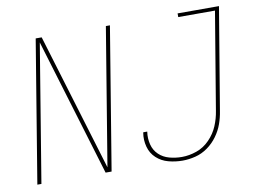

<svg xmlns="http://www.w3.org/2000/svg" viewBox="-79 -853 1310 978"><g transform="rotate(-10 576.0 -363.5)"><path d="M790 8Q823 8 857 -0.5Q891 -9 920.5 -30Q950 -51 971.5 -80.5Q993 -110 1004.5 -142.5Q1016 -175 1021 -208L1109 -735H895V-716H1085L1001 -212Q995 -173 979.5 -136Q964 -99 934.5 -68.5Q905 -38 866.5 -24.5Q828 -11 790 -11Q757 -11 725.5 -19.5Q694 -28 671.5 -49.5Q649 -71 641 -103Q633 -135 638 -168V-169H618L617 -167Q611 -130 620.5 -94.5Q630 -59 656 -35Q682 -11 717.5 -1.5Q753 8 790 8ZM40 0H61L178 -711L393 0H424L545 -735H524L407 -25L192 -735H161Z"/></g></svg>

Font: Iosevka Sparkle Thin
Style: Italic
Weight: 100
Italic angle: -9°
Designer: Belleve Invis
Foundry: Belleve Invis
Version: Version 4.5.0; ttfautohint (v1.8.3)